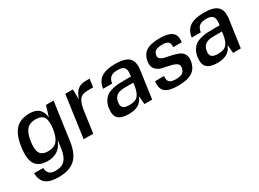

<svg xmlns="http://www.w3.org/2000/svg" viewBox="-33 -1139 2665 1977"><g transform="rotate(-30 1299.0 -150.0)"><path d="M433 -119H430Q378 10 240 10Q135 10 94.5 -52Q54 -114 73 -250Q92 -386 150.5 -448Q209 -510 315 -510Q387 -510 425.5 -477Q464 -444 471 -374L510 -500H600L537 -50Q518 86 450.5 148Q383 210 255 210Q151 210 102.5 171.5Q54 133 52 48H160Q164 96 187 116.5Q210 137 259 137Q332 137 370 97Q408 57 421 -32ZM449 -251Q462 -344 437 -385Q412 -426 342 -426Q272 -426 235.5 -385Q199 -344 186 -251Q173 -158 198 -116.5Q223 -75 293 -75Q363 -75 399 -116Q435 -157 449 -251Z M958 -414H957Q890 -414 860.5 -378.5Q831 -343 818 -250L783 0H669L739 -500H829L832 -379Q853 -446 889 -478Q925 -510 982 -510H1034L1021 -414Z M1484 0 1482 -1H1392L1384 -98Q1358 -37 1313 -14Q1268 9 1202 9Q1117 9 1079.5 -27Q1042 -63 1054 -146Q1060 -192 1080.5 -225Q1101 -258 1126 -275Q1151 -292 1189.5 -302Q1228 -312 1258.5 -314Q1289 -316 1334 -316H1414L1417 -340Q1424 -395 1403 -419Q1382 -443 1327 -443Q1271 -443 1244 -421Q1217 -399 1210 -350H1102Q1114 -434 1170.5 -472Q1227 -510 1340 -510Q1453 -510 1498 -466.5Q1543 -423 1530 -328ZM1403 -249H1304Q1239 -249 1206.5 -226Q1174 -203 1167 -152Q1160 -107 1181 -88Q1202 -69 1256 -69Q1329 -69 1359 -106.5Q1389 -144 1399 -219Z M1748 -373Q1744 -347 1765 -331Q1786 -315 1820 -309Q1854 -303 1893 -293.5Q1932 -284 1965 -271Q1998 -258 2017 -227Q2036 -196 2029 -149Q2017 -66 1959.5 -28Q1902 10 1787 10Q1679 10 1636 -28Q1593 -66 1605 -150H1712Q1705 -102 1726 -81Q1747 -60 1801 -60Q1855 -60 1881 -77.5Q1907 -95 1913 -136Q1918 -170 1888.5 -187.5Q1859 -205 1815.5 -213Q1772 -221 1728.5 -232Q1685 -243 1658 -275Q1631 -307 1639 -361Q1650 -439 1703.5 -474.5Q1757 -510 1865 -510Q1969 -510 2011.5 -474.5Q2054 -439 2043 -360H1941Q1947 -403 1927 -421.5Q1907 -440 1855 -440Q1803 -440 1778 -424.5Q1753 -409 1748 -373Z M2538 0 2536 -1H2446L2438 -98Q2412 -37 2367 -14Q2322 9 2256 9Q2171 9 2133.5 -27Q2096 -63 2108 -146Q2114 -192 2134.5 -225Q2155 -258 2180 -275Q2205 -292 2243.5 -302Q2282 -312 2312.5 -314Q2343 -316 2388 -316H2468L2471 -340Q2478 -395 2457 -419Q2436 -443 2381 -443Q2325 -443 2298 -421Q2271 -399 2264 -350H2156Q2168 -434 2224.5 -472Q2281 -510 2394 -510Q2507 -510 2552 -466.5Q2597 -423 2584 -328ZM2457 -249H2358Q2293 -249 2260.5 -226Q2228 -203 2221 -152Q2214 -107 2235 -88Q2256 -69 2310 -69Q2383 -69 2413 -106.5Q2443 -144 2453 -219Z"/></g></svg>

Font: Fivo Sans Modern Med
Style: Italic
Weight: 450
Designer: Alexander Slobzheninov
Foundry: Alexander Slobzheninov
Version: 1.0